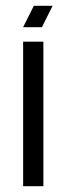

<svg xmlns="http://www.w3.org/2000/svg" viewBox="-20 -644 262 664"><path d="M162 -624H97L60 -550H125ZM60 -500V0H130V-500Z"/></svg>

Font: Sakbunderan
Style: Regular
Weight: 400
Version: Version 1.00